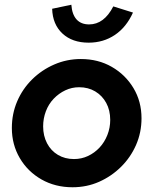

<svg xmlns="http://www.w3.org/2000/svg" viewBox="-20 -780 647 810"><path d="M286 10Q213 10 155 -23Q97 -56 63.5 -113Q30 -170 30 -240Q30 -300 52.5 -352.5Q75 -405 115.5 -445Q156 -485 209 -508Q262 -531 321 -531Q394 -531 451.5 -498Q509 -465 543 -408.5Q577 -352 577 -281Q577 -221 554 -168.5Q531 -116 490.5 -76Q450 -36 398 -13Q346 10 286 10ZM292 -109Q324 -109 351.5 -122Q379 -135 400 -157.5Q421 -180 433 -210.5Q445 -241 445 -274Q445 -315 428 -346Q411 -377 381.5 -394.5Q352 -412 314 -412Q283 -412 255.5 -399Q228 -386 206.5 -363.5Q185 -341 173.5 -310.5Q162 -280 162 -247Q162 -207 178.5 -175.5Q195 -144 224.5 -126.5Q254 -109 292 -109ZM354 -600Q285 -600 243.5 -638.5Q202 -677 200 -743L281 -760Q284 -719 303 -698Q322 -677 356 -677Q419 -677 458 -753L541 -727Q513 -665 464.5 -632.5Q416 -600 354 -600Z"/></svg>

Font: Red Hat Display ExtraBold
Style: Italic
Weight: 800
Italic angle: -12°
Designer: Pentagram, MCKL
Foundry: Pentagram, MCKL
Version: Version 1.023